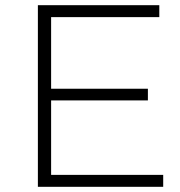

<svg xmlns="http://www.w3.org/2000/svg" viewBox="-20 -720 693 740"><path d="M609 -46V0H126V-700H594V-654H177V-378H550V-333H177V-46Z"/></svg>

Font: Hilab Light
Style: Regular
Weight: 300
Designer: Cristianderson Lima
Foundry: Cristianderson
Version: Version 1.0